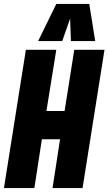

<svg xmlns="http://www.w3.org/2000/svg" viewBox="-33 -952 549 972"><path d="M-13 0 98 -700H252L202 -390H294L343 -700H496L385 0H233L271 -247H179L141 0ZM160 -744 252 -932H419L449 -744H326L322 -858L282 -744Z"/></svg>

Font: Georama Condensed ExtraBold
Style: Italic
Weight: 800
Width: 3
Italic angle: -9°
Designer: Jean-Baptiste Levee
Foundry: Production Type
Version: Version 1.000